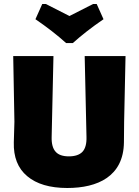

<svg xmlns="http://www.w3.org/2000/svg" viewBox="-20 -927 693 959"><path d="M46 -647 52 -319 49 -216C47 -143 69 -86 116 -47C162 -8 229 12 316 12C468 12 597 -46 599 -216L600 -319L607 -647H403L412 -243C413 -209 406 -184 392 -169C378 -154 355 -146 324 -146C293 -146 271 -154 258 -169C244 -184 237 -209 238 -243L247 -647ZM157 -831C217 -790 268 -750 310 -712H344C386 -750 437 -790 497 -831L463 -907H445L327 -847L209 -907H191Z"/></svg>

Font: Luna Sans Black
Style: Regular
Weight: 900
Designer: Juan Pablo del Peral
Foundry: Huerta Tipografica
Version: Version 2.001; ttfautohint (v1.5)